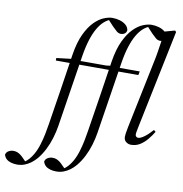

<svg xmlns="http://www.w3.org/2000/svg" viewBox="-282 -851 1150 1208"><g transform="rotate(10 293.0 -247.5)"><path d="M-93 259Q-113 259 -131 254Q-149 249 -161 238.5Q-173 228 -178 211Q-175 195 -160.5 186.5Q-146 178 -130 178Q-115 178 -104 182.5Q-93 187 -82.5 195Q-72 203 -61 215L-41 235V239H-53V235Q-36 225 -22 209Q-8 193 3 174Q20 144 31 108Q42 72 49 37Q56 2 60 -25Q78 -139 96 -253.5Q114 -368 131 -483Q144 -564 169 -616.5Q194 -669 224.5 -699.5Q255 -730 285.5 -742Q316 -754 339 -754Q364 -754 387 -747Q410 -740 425.5 -726.5Q441 -713 444 -693Q441 -677 430.5 -670.5Q420 -664 409 -664Q393 -664 381 -674Q369 -684 353 -700L316 -740V-745H330V-741Q309 -734 288.5 -716Q268 -698 250 -667.5Q232 -637 217.5 -592Q203 -547 193 -485Q175 -370 157 -255Q139 -140 121 -25Q115 13 103 53Q91 93 72.5 129.5Q54 166 30 195Q14 214 -5.5 228.5Q-25 243 -46.5 251Q-68 259 -93 259ZM34 -428V-444L150 -458V-452H416L411 -428H142ZM591 12Q574 12 559.5 1Q545 -10 545 -32Q545 -41 547 -54Q549 -67 554 -93L645 -533Q651 -560 656.5 -595Q662 -630 667 -664.5Q672 -699 675 -726L740 -744L748 -736L618 -107Q615 -91 612.5 -78.5Q610 -66 610 -58Q610 -49 615.5 -44Q621 -39 628 -39Q643 -39 667.5 -57Q692 -75 718 -105L730 -95Q715 -70 694.5 -45Q674 -20 648.5 -4Q623 12 591 12ZM157 259Q137 259 119 254Q101 249 89 238.5Q77 228 72 211Q75 195 89.5 186.5Q104 178 120 178Q135 178 146 182.5Q157 187 167.5 195Q178 203 189 215L209 235V239H197V235Q214 225 228 209Q242 193 253 174Q270 144 281 108Q292 72 299 37Q306 2 310 -25Q328 -139 346 -253.5Q364 -368 381 -483Q394 -564 419 -616.5Q444 -669 474.5 -699.5Q505 -730 535.5 -742Q566 -754 589 -754Q614 -754 637 -747Q660 -740 675.5 -726.5Q691 -713 694 -693Q691 -677 680.5 -670.5Q670 -664 659 -664Q643 -664 631 -674Q619 -684 603 -700L566 -740V-745H580V-741Q559 -734 538.5 -716Q518 -698 500 -667.5Q482 -637 467.5 -592Q453 -547 443 -485Q425 -370 407 -255Q389 -140 371 -25Q365 13 353 53Q341 93 322.5 129.5Q304 166 280 195Q264 214 244.5 228.5Q225 243 203.5 251Q182 259 157 259ZM284 -428V-444L400 -458V-452H566L561 -428H392Z"/></g></svg>

Font: Source Serif 4 60pt
Style: Italic
Weight: 400
Italic angle: -12°
Version: Version 4.004;hotconv 1.0.116;makeotfexe 2.5.65601